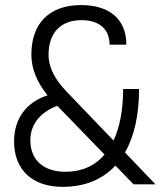

<svg xmlns="http://www.w3.org/2000/svg" viewBox="-20 -723 630 753"><path d="M503.9 0H589.8L470.2 -125C506.3 -188 525.4 -272 525.4 -374H462.9C462.9 -292 449.7 -224.1 425.3 -171.9L238.8 -366.2C196.8 -410.2 170.4 -458 170.4 -507.8C170.4 -594.2 217.8 -644 299.8 -644C369.1 -644 409.7 -608.9 409.7 -547.9H475.6C475.6 -646.5 410.6 -703.1 297.9 -703.1C174.3 -703.1 103 -632.3 103 -508.8C103 -453.6 125 -400.4 166.5 -349.1C82.5 -321.8 35.2 -257.3 35.2 -168C35.2 -57.1 106.9 9.8 225.6 9.8C312 9.8 381.8 -19 432.6 -73.7ZM390.1 -116.7C352.5 -72.8 300.8 -49.3 237.3 -49.3C150.9 -49.3 99.1 -95.2 99.1 -172.9C99.1 -234.9 136.7 -282.2 204.6 -308.1Z"/></svg>

Font: Cascadia Mono NF Light
Style: Regular
Weight: 300
Monospace: yes
Designer: Aaron Bell
Foundry: Saja Typeworks
Version: Version 2404.023